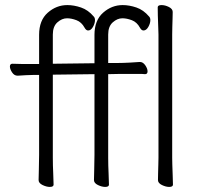

<svg xmlns="http://www.w3.org/2000/svg" viewBox="-20 -726 802 756"><path d="M604 -590Q604 -600 603 -621Q602 -642 601.5 -664Q601 -686 601 -697Q601 -706 616 -706Q630 -706 645 -698.5Q660 -691 660 -679Q660 -671 659.5 -654.5Q659 -638 658.5 -620Q658 -602 658 -590V-105Q658 -99 658.5 -78Q659 -57 660 -34Q661 -11 661 1Q661 10 646 10Q633 10 617.5 2.5Q602 -5 602 -17Q602 -25 602.5 -43.5Q603 -62 603.5 -80Q604 -98 604 -105ZM352 -434 188 -432V-105Q188 -74 189.5 -45Q191 -16 191 1Q191 10 176 10Q163 10 147.5 2.5Q132 -5 132 -17Q132 -29 133 -59.5Q134 -90 134 -116V-431H114Q101 -431 83 -430Q65 -429 50 -428H49Q36 -428 27.5 -441Q19 -454 19 -464Q19 -475 29 -475Q48 -474 68 -474Q88 -474 103 -474H134V-589Q134 -646 168 -676Q202 -706 245 -706Q271 -706 299 -696.5Q327 -687 349 -661Q354 -656 354 -647Q354 -634 346 -620Q338 -606 327 -606Q319 -606 313 -617Q301 -639 281 -646.5Q261 -654 244 -654Q224 -654 206 -638Q188 -622 188 -590V-475L352 -477V-589Q352 -646 386 -676Q420 -706 463 -706Q489 -706 517 -696.5Q545 -687 567 -661Q572 -656 572 -647Q572 -634 564 -620Q556 -606 545 -606Q537 -606 531 -617Q519 -639 499 -646.5Q479 -654 462 -654Q442 -654 424 -638Q406 -622 406 -590V-478H444Q464 -478 491.5 -479.5Q519 -481 530 -482H531Q543 -482 552 -469Q561 -456 561 -445Q561 -434 551 -434Q543 -435 524.5 -435Q506 -435 487 -435Q468 -435 455 -435L406 -434V-105Q406 -74 407.5 -45Q409 -16 409 1Q409 10 394 10Q381 10 365.5 2.5Q350 -5 350 -17Q350 -29 351 -59.5Q352 -90 352 -116Z"/></svg>

Font: Moon Stars Kai HW Light
Style: Regular
Weight: 300
Designer: GuiWonder
Version: Version 1.101